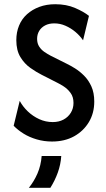

<svg xmlns="http://www.w3.org/2000/svg" viewBox="-20 -656 498 905"><path d="M225 11.1Q187.5 11.1 153.1 1Q118.8 -9 91.3 -26Q63.9 -43.1 44.4 -63.2L72.9 -180.6Q87.5 -153.5 111.1 -130.9Q134.7 -108.3 164.9 -94.4Q195.1 -80.6 228.5 -80.6Q257.6 -80.6 279.5 -92.4Q301.4 -104.2 313.9 -124.7Q326.4 -145.1 326.4 -170.8Q326.4 -199.3 312.5 -218.1Q298.6 -236.8 280.9 -248.3Q263.2 -259.7 251.4 -265.3L176.4 -303.5Q151.4 -316 123.3 -335.8Q95.1 -355.6 76 -387.2Q56.9 -418.8 56.9 -466.7Q56.9 -504.2 69.8 -535.4Q82.6 -566.7 107.3 -588.9Q131.9 -611.1 165.6 -623.6Q199.3 -636.1 240.3 -636.1Q293.1 -636.1 334 -618.4Q375 -600.7 399.3 -581.2L371.5 -466Q356.9 -487.5 335.4 -505.6Q313.9 -523.6 288.5 -534.7Q263.2 -545.8 236.1 -545.8Q210.4 -545.8 192.4 -536.1Q174.3 -526.4 164.6 -510.1Q154.9 -493.8 154.9 -472.9Q154.9 -451.4 164.9 -436.1Q175 -420.8 189.9 -410.8Q204.9 -400.7 219.4 -393.1L295.8 -354.9Q311.8 -347.2 333.7 -333.7Q355.6 -320.1 376.4 -299.3Q397.2 -278.5 410.8 -248.6Q424.3 -218.8 424.3 -177.1Q424.3 -122.9 399 -80.6Q373.6 -38.2 329.2 -13.5Q284.7 11.1 225 11.1ZM116 229.2Q140.3 199.3 156.6 161.8Q172.9 124.3 176.4 79.2H268.8Q266 120.1 252.4 157.6Q238.9 195.1 217.4 229.2Z"/></svg>

Font: Afacad Flux Medium
Style: Regular
Weight: 500
Designer: Kristian Moeller
Foundry: Dicotype
Version: Version 1.100